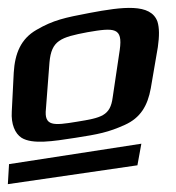

<svg xmlns="http://www.w3.org/2000/svg" viewBox="-93 -656 449 489"><path d="M309 -536C313 -564 313 -585 308 -601C291 -648 220 -639 135 -623C72 -611 43 -605 0 -580C-40 -557 -55 -520 -58 -471L-63 -372C-65 -340 -55 -316 -38 -305C-10 -288 41 -296 99 -305C157 -314 183 -319 225 -338C265 -356 283 -387 291 -431ZM103 -346C43 -336 19 -334 24 -379L33 -497C38 -553 61 -561 130 -574C199 -586 220 -586 212 -529L194 -408C188 -361 165 -356 103 -346ZM-73 -187 257 -235 267 -290 -70 -238Z"/></svg>

Font: Gamestation Warped
Style: Italic
Weight: 400
Designer: Jonas Hecksher
Foundry: Jonas Hecksher, Playtypeª, e-types AS
Version: Version 1.003